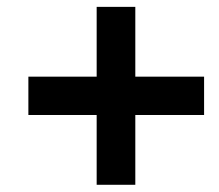

<svg xmlns="http://www.w3.org/2000/svg" viewBox="-20 -606 624 548"><path d="M366.2 -277.8V-78.6H255.9V-277.8H61V-387.2H255.9V-586.4H366.2V-387.2H562.5V-277.8Z"/></svg>

Font: Liberation Sans
Style: Bold Italic
Weight: 700
Italic angle: -12°
Designer: Steve Matteson
Foundry: Ascender Corporation
Version: Version 2.1.5